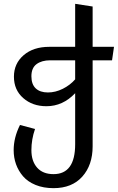

<svg xmlns="http://www.w3.org/2000/svg" viewBox="-20 -773 619 1009"><path d="M579.1 -526.9 568.8 -456.1H466.8V-3.9Q466.8 94.2 412.6 155Q358.4 215.8 261.2 215.8Q208.5 215.8 167.2 199Q126 182.1 101.3 153.6Q76.7 125 64.2 90.1Q51.8 55.2 51.8 16.1Q51.8 -49.8 85 -116.2L164.1 -95.2Q145 -40.5 145 16.1Q145 73.7 175 107.9Q205.1 142.1 261.2 142.1Q375 142.1 375 -15.1V-283.2Q310.1 -214.8 224.1 -214.8Q150.9 -214.8 102.1 -257.6Q53.2 -300.3 53.2 -370.1Q53.2 -439 104.2 -482.9Q155.3 -526.9 238.8 -526.9H375V-752.9L466.8 -738.8V-526.9ZM375 -356V-456.1H244.1Q199.2 -456.1 172.1 -436Q145 -416 145 -372.1Q145 -330.1 167.7 -308.6Q190.4 -287.1 231.9 -287.1Q271.5 -287.1 310.1 -306.4Q348.6 -325.7 375 -356Z"/></svg>

Font: FiraGO
Style: Regular
Weight: 400
Designer: bBox Type
Foundry: bBox Type GmbH
Version: Version 1.001;PS 001.001;hotconv 1.0.88;makeotf.lib2.5.64775